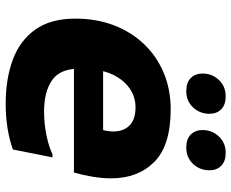

<svg xmlns="http://www.w3.org/2000/svg" viewBox="-88 -704 803 666"><g transform="rotate(90 313.0 -370.5)"><path d="M339.3 10.8Q253.9 10.8 187.1 -13.7Q120.3 -38.3 82.2 -91.7Q44.1 -145.2 44.1 -231.2Q44.1 -304.6 67.4 -365Q90.7 -425.3 132.7 -469.3Q174.7 -513.3 232.5 -537.5Q290.2 -561.6 358.1 -561.6Q484.1 -561.6 541.1 -504.8Q598.1 -448 598.1 -355.6Q598.1 -324.7 592.5 -290.9Q586.8 -257.2 578.1 -226H152.9V-327.2H430.9Q433.2 -336.4 434.3 -345.4Q435.5 -354.4 435.5 -362.8Q435.5 -397.9 414.8 -418.7Q394.2 -439.6 351.3 -439.6Q321.5 -439.6 297 -425.9Q272.4 -412.3 254.5 -388.1Q236.5 -363.9 227.2 -330.3Q217.9 -296.7 217.9 -256.8V-242.4Q217.9 -177.9 257.6 -150.2Q297.3 -122.4 366.9 -122.4Q409.5 -122.4 450.2 -131Q490.8 -139.6 514.5 -151.6H525.3L498.1 -14.4Q465.7 -2.4 425.5 4.2Q385.2 10.8 339.3 10.8ZM491 -615.6Q461.9 -615.6 446.3 -631.2Q430.6 -646.8 430.6 -672Q430.6 -705 452.8 -728.7Q475 -752.4 509.8 -752.4Q538.9 -752.4 554.6 -736.8Q570.2 -721.2 570.2 -696Q570.2 -663 548.2 -639.3Q526.1 -615.6 491 -615.6ZM295 -615.6Q265.9 -615.6 250.3 -631.2Q234.6 -646.8 234.6 -672Q234.6 -705 256.8 -728.7Q279 -752.4 313.8 -752.4Q342.9 -752.4 358.6 -736.8Q374.2 -721.2 374.2 -696Q374.2 -663 352.2 -639.3Q330.1 -615.6 295 -615.6Z"/></g></svg>

Font: Kufam
Style: Italic
Weight: 400
Italic angle: -11°
Designer: Artur Schmal
Foundry: Original Type
Version: Version 1.301; ttfautohint (v1.8.3)